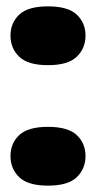

<svg xmlns="http://www.w3.org/2000/svg" viewBox="-20 -574 302 604"><path d="M131 10Q68 10 40.5 -16.5Q13 -43 13 -83Q13 -123 40.5 -149Q68 -175 131 -175Q194 -175 221.5 -149Q249 -123 249 -83Q249 -43 221.5 -16.5Q194 10 131 10ZM131 -369Q68 -369 40.5 -395.5Q13 -422 13 -462Q13 -502 40.5 -528Q68 -554 131 -554Q194 -554 221.5 -528Q249 -502 249 -462Q249 -422 221.5 -395.5Q194 -369 131 -369Z"/></svg>

Font: Mona Sans Expanded Black
Style: Regular
Weight: 900
Width: 7
Designer: Deni Anggara
Foundry: GitHub
Version: Version 2.000